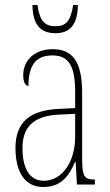

<svg xmlns="http://www.w3.org/2000/svg" viewBox="-20 -739 440 769"><path d="M202 -606C265 -606 291 -646 292 -719H273C263 -653 243 -634 202 -634C159 -634 139 -655 130 -719H110C111 -645 138 -606 202 -606ZM153 10C224 10 256 -33 281 -91H283L288 0H360V-20H358C320 -20 309 -29 309 -103V-366C309 -495 269 -542 191 -542C117 -542 73 -496 73 -438C73 -411 81 -395 94 -395C94 -482 127 -517 190 -517C254 -517 281 -477 281 -371V-306L218 -303C99 -298 42 -250 42 -146C42 -41 86 10 153 10ZM155 -15C96 -15 70 -69 70 -146C70 -228 112 -276 219 -280L281 -283V-191C281 -92 230 -15 155 -15Z"/></svg>

Font: Noto Serif Armenian ExtraCondensed Thin
Style: Regular
Weight: 100
Width: 2
Designer: Monotype Design Team
Foundry: Monotype Imaging Inc.
Version: Version 2.008